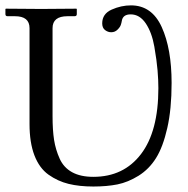

<svg xmlns="http://www.w3.org/2000/svg" viewBox="-20 -678 695 708"><path d="M88.9 -220.2V-574.2Q88.9 -618.2 35.2 -618.2H7.8Q0 -618.2 0 -626V-645L2 -646Q92.8 -645 131.8 -645Q131.8 -645 261.2 -646L263.2 -645V-626Q263.2 -618.2 254.9 -618.2H229Q173.8 -618.2 173.8 -574.2V-249Q173.8 -198.2 179.4 -162.1Q185.1 -126 200 -93Q214.8 -60.1 245.8 -43Q276.9 -25.9 324.2 -25.9Q436 -25.9 500 -109.9Q564 -193.8 564 -353Q564 -382.8 561 -418.5Q558.1 -454.1 549.1 -506.1Q540 -558.1 517.6 -591.6Q495.1 -625 461.9 -625Q433.1 -625 429.2 -601.1Q428.2 -594.2 425.5 -586.2Q422.9 -578.1 413.3 -568.6Q403.8 -559.1 390.1 -559.1Q377.9 -559.1 367.4 -567.1Q356.9 -575.2 356.9 -591.8Q356.9 -627 391.8 -642.6Q426.8 -658.2 462.9 -658.2Q540 -658.2 576.4 -578.1Q612.8 -498 612.8 -372.1Q612.8 -275.9 596.9 -206.1Q581.1 -136.2 555.4 -95.2Q529.8 -54.2 491 -30Q452.1 -5.9 413.1 2Q374 9.8 324.2 9.8Q272.5 9.8 232.7 0Q192.9 -9.8 158.9 -33.9Q125 -58.1 106.9 -105.2Q88.9 -152.3 88.9 -220.2Z"/></svg>

Font: Linux Libertine Capitals
Style: Small Caps
Weight: 400
Designer: Philipp H. Poll
Foundry: Philipp H. Poll
Version: Version 5.1.3